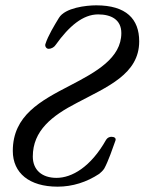

<svg xmlns="http://www.w3.org/2000/svg" viewBox="-20 -684 542 720"><path d="M196 16C252 16 305 -1 352 -32C358 -37 366 -44 371 -52C386 -79 403 -129 413 -157C416 -166 409 -171 398 -171C391 -171 383 -168 378 -160C320 -57 249 -17 192 -17C137 -17 103 -47 103 -97C103 -194 175 -250 268 -298C383 -359 502 -406 502 -529C502 -613 453 -664 341 -664C303 -664 224 -655 201 -617C184 -589 160 -550 150 -518C148 -510 154 -501 162 -501C174 -501 184 -508 189 -516C239 -586 291 -630 348 -630C396 -630 435 -611 435 -560C435 -466 340 -414 244 -364C132 -306 28 -251 28 -118C28 -35 90 16 196 16Z"/></svg>

Font: EB Garamond
Style: Italic
Weight: 400
Italic angle: -17.2°
Designer: Georg Duffner and Octavio Pardo
Foundry: Georg Duffner
Version: Version 1.000;PS 001.000;hotconv 1.0.88;makeotf.lib2.5.64775